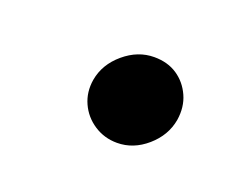

<svg xmlns="http://www.w3.org/2000/svg" viewBox="-39 -457 334 255"><g transform="rotate(20 128.0 -329.0)"><path d="M138 -267Q120 -267 105.5 -276.5Q91 -286 84 -301.5Q77 -317 80 -335Q84 -358 103.5 -374.5Q123 -391 146 -391Q165 -391 178.5 -382Q192 -373 199 -357.5Q206 -342 203 -323Q199 -300 180 -283.5Q161 -267 138 -267Z"/></g></svg>

Font: Figtree Light Medium
Style: Italic
Weight: 500
Italic angle: -9.5°
Version: Version 2.000